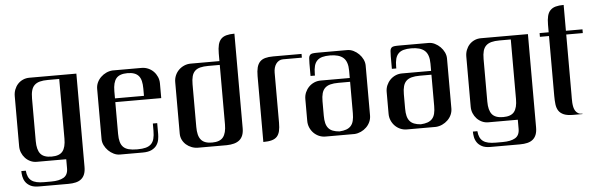

<svg xmlns="http://www.w3.org/2000/svg" viewBox="-52 -885 3795 1224"><g transform="rotate(-5 1845.5 -273.0)"><path d="M77.6 50.3Q79.6 73.2 86.9 89.1Q94.2 105 107.4 114.7Q120.6 124.5 140.6 128.9Q160.6 133.3 188 133.3H232.9Q284.7 133.3 312.7 116.7Q340.8 100.1 340.8 58.6V0H151.9Q130.4 0 111.6 -8.8Q92.8 -17.6 78.9 -32.5Q64.9 -47.4 56.9 -66.9Q48.8 -86.4 48.8 -108.4V-429.7Q48.8 -451.7 56.4 -471.4Q64 -491.2 77.6 -506.1Q91.3 -521 110.4 -529.5Q129.4 -538.1 151.9 -538.1H452.6V58.6Q452.6 85.9 445.3 105Q438 124 423.8 135.7Q409.7 147.5 388.7 152.6Q367.7 157.7 340.8 157.7H151.9Q117.7 157.7 97.4 146.7Q77.1 135.7 66.4 119.6Q55.7 103.5 52.2 84.7Q48.8 65.9 48.8 50.3ZM249.5 -24.9Q299.8 -24.9 320.3 -50.8Q340.8 -76.7 340.8 -131.8V-513.7H268.6Q237.8 -513.7 216.6 -508.1Q195.3 -502.4 182.1 -489.7Q168.9 -477.1 163.1 -456.3Q157.2 -435.5 157.2 -404.8V-131.8Q157.2 -76.7 178.2 -50.8Q199.2 -24.9 249.5 -24.9Z M776.9 -512.7Q726.1 -512.7 705.1 -487.1Q684.1 -461.4 684.1 -405.8V-359.4H869.6V-405.8Q869.6 -433.6 864.7 -453.9Q859.9 -474.1 848.9 -487.1Q837.9 -500 820.3 -506.3Q802.7 -512.7 776.9 -512.7ZM684.1 -335.4V-132.3Q684.1 -102.1 689.9 -81.1Q695.8 -60.1 708.7 -47.4Q721.7 -34.7 742.9 -29.1Q764.2 -23.4 794.9 -23.4H800.3Q831.1 -23.4 852.1 -29.1Q873 -34.7 886.2 -47.4Q899.4 -60.1 905 -81.1Q910.6 -102.1 910.6 -132.3V-178.7H938.5V-108.4Q938.5 -92.3 935.1 -73.2Q931.6 -54.2 920.4 -37.8Q909.2 -21.5 887.7 -10.7Q866.2 0 830.1 0H684.1Q664.6 0 645.3 -9.3Q626 -18.6 610.6 -33.9Q595.2 -49.3 585.7 -68.6Q576.2 -87.9 576.2 -108.4V-429.7Q576.2 -451.2 585 -470.2Q593.8 -489.3 608.9 -503.9Q624 -518.6 643.3 -527.6Q662.6 -536.6 684.1 -538.1H869.6Q892.1 -538.1 911.9 -529.5Q931.6 -521 946.3 -506.1Q960.9 -491.2 969.5 -471.4Q978 -451.7 978 -429.7V-335.4Z M1368.2 -513.7H1294.4Q1263.7 -513.7 1242.7 -508.3Q1221.7 -502.9 1208.7 -490.2Q1195.8 -477.5 1190.2 -456.8Q1184.6 -436 1184.6 -405.8V-132.8Q1184.6 -105.5 1189.5 -85.2Q1194.3 -64.9 1205.1 -51.5Q1215.8 -38.1 1233.4 -31.5Q1251 -24.9 1276.4 -24.9Q1326.7 -24.9 1347.4 -51.3Q1368.2 -77.6 1368.2 -132.8ZM1184.6 0Q1163.1 0 1143.6 -7.6Q1124 -15.1 1108.9 -28.3Q1093.8 -41.5 1084.7 -59.8Q1075.7 -78.1 1075.7 -99.6V-429.2Q1075.7 -451.7 1084.2 -471.7Q1092.8 -491.7 1107.7 -506.3Q1122.6 -521 1142.3 -529.5Q1162.1 -538.1 1184.6 -538.1H1368.2V-587.4Q1368.2 -620.1 1373.8 -642.6Q1379.4 -665 1392.3 -678.7Q1405.3 -692.4 1426.5 -698.2Q1447.8 -704.1 1478.5 -704.1V-99.6Q1478.5 -72.8 1471.2 -54Q1463.9 -35.2 1449.7 -23.4Q1435.5 -11.7 1414.8 -6.1Q1394 -0.5 1367.7 0Z M2186.5 -358.4V-404.8Q2186.5 -462.9 2158.7 -487.8Q2130.9 -512.7 2072.8 -512.7Q2043.9 -512.7 2023.7 -507.1Q2003.4 -501.5 1990.7 -488.5Q1978 -475.6 1972.4 -455.1Q1966.8 -434.6 1966.8 -404.8V-393.1H1938.5V-473.1Q1938.5 -495.6 1939.9 -508.3Q1941.4 -521 1947.3 -527.3Q1953.1 -533.7 1964.6 -535.4Q1976.1 -537.1 1996.6 -537.1H2186.5Q2206.5 -537.1 2225.8 -527.6Q2245.1 -518.1 2260.5 -502.7Q2275.9 -487.3 2285.2 -467.8Q2294.4 -448.2 2294.4 -428.2V-109.4Q2294.4 -87.4 2285.6 -68.1Q2276.9 -48.8 2261.7 -34.2Q2246.6 -19.5 2227.1 -10.5Q2207.5 -1.5 2186.5 0H2000.5Q1978 0 1958.5 -8.5Q1939 -17.1 1924.3 -32Q1909.7 -46.9 1901.1 -66.9Q1892.6 -86.9 1892.6 -109.4V-249.5Q1892.6 -272 1901.1 -291.7Q1909.7 -311.5 1924.3 -326.4Q1939 -341.3 1958.5 -349.9Q1978 -358.4 2000.5 -358.4ZM2186.5 -334H2111.8Q2081.1 -334 2059.8 -328.4Q2038.6 -322.8 2025.4 -310.1Q2012.2 -297.4 2006.3 -276.6Q2000.5 -255.9 2000.5 -226.1V-133.3Q2000.5 -105.5 2005.4 -85.9Q2010.3 -66.4 2021 -53.5Q2031.7 -40.5 2049.1 -33.7Q2066.4 -26.9 2091.3 -24.9Q2117.7 -26.4 2135.7 -33Q2153.8 -39.6 2165.3 -52.5Q2176.8 -65.4 2181.6 -85.2Q2186.5 -105 2186.5 -133.3ZM1893.6 -514.2H1772.5Q1758.3 -514.2 1747.1 -507.6Q1735.8 -501 1728 -490Q1720.2 -479 1716.3 -464.4Q1712.4 -449.7 1712.4 -433.6V-113.8Q1712.4 -82 1707.3 -60.3Q1702.1 -38.6 1689.7 -25.1Q1677.2 -11.7 1655.8 -5.9Q1634.3 0 1602.1 0V-421.4Q1602.1 -454.1 1607.9 -476.6Q1613.8 -499 1626.7 -512.7Q1639.6 -526.4 1660.6 -532.2Q1681.6 -538.1 1712.4 -538.1H1893.6Z M2707 -358.4V-404.8Q2707 -462.9 2679.2 -487.8Q2651.4 -512.7 2593.3 -512.7Q2564.5 -512.7 2544.2 -507.1Q2523.9 -501.5 2511.2 -488.5Q2498.5 -475.6 2492.9 -455.1Q2487.3 -434.6 2487.3 -404.8V-393.1H2459V-473.1Q2459 -495.6 2460.4 -508.3Q2461.9 -521 2467.8 -527.3Q2473.6 -533.7 2485.1 -535.4Q2496.6 -537.1 2517.1 -537.1H2707Q2727.1 -537.1 2746.3 -527.6Q2765.6 -518.1 2781 -502.7Q2796.4 -487.3 2805.7 -467.8Q2814.9 -448.2 2814.9 -428.2V-109.4Q2814.9 -87.4 2806.2 -68.1Q2797.4 -48.8 2782.2 -34.2Q2767.1 -19.5 2747.6 -10.5Q2728 -1.5 2707 0H2521Q2498.5 0 2479 -8.5Q2459.5 -17.1 2444.8 -32Q2430.2 -46.9 2421.6 -66.9Q2413.1 -86.9 2413.1 -109.4V-249.5Q2413.1 -272 2421.6 -291.7Q2430.2 -311.5 2444.8 -326.4Q2459.5 -341.3 2479 -349.9Q2498.5 -358.4 2521 -358.4ZM2707 -334H2632.3Q2601.6 -334 2580.3 -328.4Q2559.1 -322.8 2545.9 -310.1Q2532.7 -297.4 2526.9 -276.6Q2521 -255.9 2521 -226.1V-133.3Q2521 -105.5 2525.9 -85.9Q2530.8 -66.4 2541.5 -53.5Q2552.2 -40.5 2569.6 -33.7Q2586.9 -26.9 2611.8 -24.9Q2638.2 -26.4 2656.2 -33Q2674.3 -39.6 2685.8 -52.5Q2697.3 -65.4 2702.1 -85.2Q2707 -105 2707 -133.3Z M2967.3 50.3Q2969.2 73.2 2976.6 89.1Q2983.9 105 2997.1 114.7Q3010.3 124.5 3030.3 128.9Q3050.3 133.3 3077.6 133.3H3122.6Q3174.3 133.3 3202.4 116.7Q3230.5 100.1 3230.5 58.6V0H3041.5Q3020 0 3001.2 -8.8Q2982.4 -17.6 2968.5 -32.5Q2954.6 -47.4 2946.5 -66.9Q2938.5 -86.4 2938.5 -108.4V-429.7Q2938.5 -451.7 2946 -471.4Q2953.6 -491.2 2967.3 -506.1Q2981 -521 3000 -529.5Q3019 -538.1 3041.5 -538.1H3342.3V58.6Q3342.3 85.9 3335 105Q3327.6 124 3313.5 135.7Q3299.3 147.5 3278.3 152.6Q3257.3 157.7 3230.5 157.7H3041.5Q3007.3 157.7 2987.1 146.7Q2966.8 135.7 2956.1 119.6Q2945.3 103.5 2941.9 84.7Q2938.5 65.9 2938.5 50.3ZM3139.2 -24.9Q3189.5 -24.9 3210 -50.8Q3230.5 -76.7 3230.5 -131.8V-513.7H3158.2Q3127.4 -513.7 3106.2 -508.1Q3085 -502.4 3071.8 -489.7Q3058.6 -477.1 3052.7 -456.3Q3046.9 -435.5 3046.9 -404.8V-131.8Q3046.9 -76.7 3067.9 -50.8Q3088.9 -24.9 3139.2 -24.9Z M3585.4 -131.8Q3585.4 -120.1 3585.2 -106Q3585 -91.8 3585.9 -77.4Q3586.9 -63 3589.8 -49.6Q3592.8 -36.1 3599.4 -25.6Q3606 -15.1 3616.7 -8.8Q3627.4 -2.4 3643.6 -2.4Q3645.5 -2.4 3645.5 -1Q3645.5 0 3643.6 0H3585.4Q3547.4 0 3525.4 -9.3Q3503.4 -18.6 3492.2 -35.6Q3481 -52.7 3478 -77.1Q3475.1 -101.6 3475.1 -131.8V-514.2H3417V-538.1H3475.1V-586.9Q3475.1 -619.6 3480.7 -642.1Q3486.3 -664.6 3499.5 -678.2Q3512.7 -691.9 3533.7 -697.8Q3554.7 -703.6 3585.4 -703.6V-538.1H3691.4V-514.2H3585.4Z"/></g></svg>

Font: Unique
Style: Regular
Weight: 400
Designer: Anna Pocius (aka Artmaker)
Foundry: Anna Pocius
Version: Version 1.000 2013 initial release